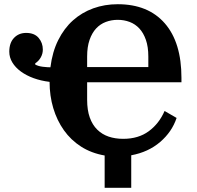

<svg xmlns="http://www.w3.org/2000/svg" viewBox="-20 -730 932 910"><path d="M538 -710Q682 -710 761 -619.5Q840 -529 840 -361V-340H393V-257Q393 -208 405.5 -173Q418 -138 441 -115.5Q464 -93 495 -82.5Q526 -72 564 -72Q636 -72 685 -108Q734 -144 760 -204L817 -171Q795 -105 739 -57Q683 -9 602 6V160H476V7Q413 -4 364.5 -35Q316 -66 283 -112.5Q250 -159 232.5 -217.5Q215 -276 215 -342Q174 -347 139.5 -359.5Q105 -372 79 -391Q53 -410 38.5 -434Q24 -458 24 -485Q24 -527 46.5 -550.5Q69 -574 104 -574Q143 -574 163 -550.5Q183 -527 183 -495Q183 -475 173 -457.5Q163 -440 147 -430V-424Q162 -416 183.5 -413.5Q205 -411 219 -411Q228 -484 256 -540Q284 -596 326 -633.5Q368 -671 422 -690.5Q476 -710 538 -710ZM538 -636Q508 -636 481.5 -626Q455 -616 435.5 -595Q416 -574 404.5 -541Q393 -508 393 -462V-412H683V-462Q683 -508 671.5 -541Q660 -574 640.5 -595Q621 -616 594.5 -626Q568 -636 538 -636Z"/></svg>

Font: IBM Plex Serif
Style: Bold
Weight: 700
Designer: Mike Abbink, Paul van der Laan, Pieter van Rosmalen
Foundry: Bold Monday
Version: Version 2.008